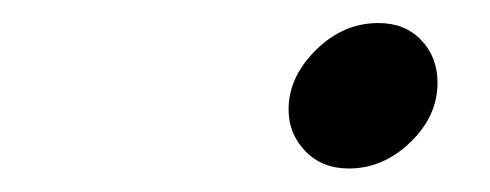

<svg xmlns="http://www.w3.org/2000/svg" viewBox="-20 -492 421 165"><path d="M228 -397.9Q228 -425.8 251.5 -449Q274.9 -472.2 305.2 -472.2Q328.1 -472.2 342 -457.5Q356 -442.9 356 -420.9Q356 -392.1 332.5 -369.6Q309.1 -347.2 279.8 -347.2Q256.8 -347.2 242.4 -362.1Q228 -377 228 -397.9Z"/></svg>

Font: CMU Concrete
Style: BoldItalic
Weight: 700
Italic angle: -14.04°
Version: Version 0.7.0